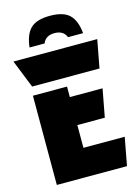

<svg xmlns="http://www.w3.org/2000/svg" viewBox="-134 -986 769 1060"><g transform="rotate(-15 250.5 -456.0)"><path d="M64 -560 0 -720H479L449 -560ZM55 -510H250V-450H437L407 -290H250V-160H486L456 0H55ZM259 -912Q336 -912 370.5 -878.5Q405 -845 412 -772H326Q310 -813 259 -813Q208 -813 192 -772H106Q114 -845 148.5 -878.5Q183 -912 259 -912Z"/></g></svg>

Font: Protest Guerrilla
Style: Regular
Weight: 400
Designer: Octavio Pardo
Foundry: Ashler Design
Version: Version 2.005; ttfautohint (v1.8.4.7-5d5b)